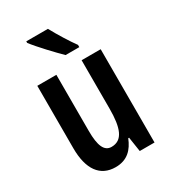

<svg xmlns="http://www.w3.org/2000/svg" viewBox="-189 -861 861 968"><g transform="rotate(-30 242.0 -377.5)"><path d="M247 -765H121V-756C150 -717 224 -639 258 -606H338V-619C312 -654 271 -720 247 -765ZM426 -543H315V-261C315 -150 293 -89 228 -89C186 -89 168 -130 168 -216V-543H57V-180C57 -57 105 10 195 10C264 10 300 -30 322 -85H327L340 0H426Z"/></g></svg>

Font: Noto Sans Hebrew ExtraCondensed SemiBold
Style: Regular
Weight: 600
Width: 2
Designer: Ben Nathan
Foundry: Google LLC
Version: Version 3.001